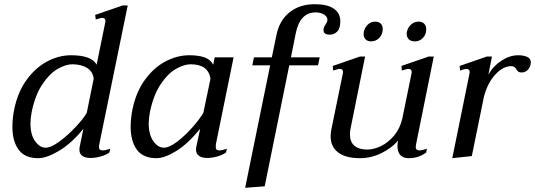

<svg xmlns="http://www.w3.org/2000/svg" viewBox="-20 -743 2547 914"><path d="M39 -139Q39 -181 48 -224Q65 -306 107.5 -364Q150 -422 205.5 -451Q261 -480 318 -480Q416 -480 440 -435L481 -636Q482 -639 482 -643Q482 -658 465 -658Q460 -658 436 -650L433 -672L564 -717H588L453 -58Q451 -48 451 -44Q451 -27 468 -27Q483 -27 505 -35L501 -17Q484 -5 459 2Q434 9 411 9Q387 9 372.5 -0.5Q358 -10 358 -31Q358 -38 359 -42L377 -130Q320 -60 261 -25Q202 10 162 10Q98 10 68.5 -30.5Q39 -71 39 -139ZM393 -206 426 -368Q422 -403 394 -420Q366 -437 324 -437Q294 -437 255.5 -415.5Q217 -394 182.5 -343Q148 -292 131 -211Q125 -180 125 -155Q125 -102 147 -71Q169 -40 197 -40Q223 -40 263 -69.5Q303 -99 340.5 -139Q378 -179 393 -206Z M602 -139Q602 -181 611 -224Q628 -306 670.5 -364Q713 -422 768.5 -451Q824 -480 881 -480Q923 -480 952 -470.5Q981 -461 995 -435L1002 -470H1092L1008 -58Q1007 -53 1007 -45Q1007 -35 1011 -31Q1015 -27 1024 -27Q1038 -27 1060 -35L1056 -17Q1039 -5 1014 2Q989 9 966 9Q942 9 927.5 -1Q913 -11 913 -32Q913 -38 914 -42L933 -130Q875 -59 819.5 -24.5Q764 10 725 10Q661 10 631.5 -30.5Q602 -71 602 -139ZM948 -206 982 -368Q972 -437 887 -437Q857 -437 818.5 -415.5Q780 -394 745.5 -343Q711 -292 694 -211Q688 -180 688 -155Q688 -102 710 -71Q732 -40 760 -40Q786 -40 824 -69Q862 -98 897 -138Q932 -178 948 -206Z M1600 -642Q1600 -608 1585.5 -593Q1571 -578 1550 -578Q1520 -578 1520 -600Q1520 -606 1521 -609Q1523 -617 1530 -627Q1537 -637 1538 -643Q1542 -661 1524.5 -672.5Q1507 -684 1483 -684Q1408 -684 1388 -585L1365 -470H1502L1494 -432H1357L1240 144L1147 151L1266 -432H1181L1189 -470H1274L1296 -576Q1310 -646 1358.5 -684.5Q1407 -723 1478 -723Q1539 -723 1569.5 -701.5Q1600 -680 1600 -642Z M1711 -581Q1711 -588 1712 -592Q1717 -613 1731.5 -626.5Q1746 -640 1766 -640Q1783 -640 1792.5 -630.5Q1802 -621 1802 -605Q1802 -580 1786 -563Q1770 -546 1746 -546Q1730 -546 1720.5 -555.5Q1711 -565 1711 -581ZM1916 -583 1917 -592Q1922 -613 1937 -626.5Q1952 -640 1973 -640Q1990 -640 1999.5 -630Q2009 -620 2009 -604Q2009 -579 1993.5 -562.5Q1978 -546 1954 -546Q1936 -546 1926 -556Q1916 -566 1916 -583ZM1976 -27Q1990 -27 2012 -35L2009 -17Q1973 10 1925 10Q1899 10 1885.5 -5Q1872 -20 1872 -48Q1872 -61 1875 -74Q1846 -39 1796.5 -14.5Q1747 10 1694 10Q1625 10 1589.5 -17.5Q1554 -45 1554 -94Q1554 -109 1557 -125L1612 -393Q1613 -396 1613 -400Q1613 -415 1597 -415Q1592 -415 1582 -412Q1572 -409 1566 -407L1564 -429L1694 -474H1718L1650 -137Q1646 -121 1646 -103Q1646 -67 1667.5 -49Q1689 -31 1727 -31Q1760 -31 1794.5 -48Q1829 -65 1856.5 -98Q1884 -131 1895 -178L1939 -393Q1940 -396 1940 -400Q1940 -415 1924 -415Q1919 -415 1909 -412Q1899 -409 1893 -407L1891 -429L2021 -474H2045L1961 -58Q1959 -48 1959 -44Q1959 -27 1976 -27Z M2507 -446Q2507 -440 2506 -437Q2502 -419 2490.5 -408.5Q2479 -398 2464 -398Q2453 -398 2448 -401.5Q2443 -405 2438 -413Q2433 -421 2428 -424.5Q2423 -428 2413 -428Q2375 -428 2338.5 -389Q2302 -350 2284 -284L2226 0L2133 10L2215 -393Q2216 -396 2216 -400Q2216 -415 2200 -415Q2195 -415 2185.5 -412Q2176 -409 2170 -407L2168 -429L2298 -474H2322L2305 -388Q2328 -429 2367.5 -454.5Q2407 -480 2447 -480Q2473 -480 2490 -472Q2507 -464 2507 -446Z"/></svg>

Font: Taviraj
Style: Italic
Weight: 400
Italic angle: -12°
Designer: Katatrad Team
Foundry: CadsonDemak
Version: Version 1.001